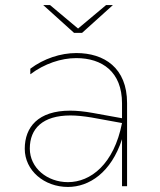

<svg xmlns="http://www.w3.org/2000/svg" viewBox="-20 -737 632 760"><path d="M463 0H483V-329C483 -469 392 -527 282 -527C220 -527 153 -505 100 -465V-443C156 -485 222 -507 282 -507C384 -507 463 -453 463 -328V-269L347 -290C314 -296 284 -299 258 -299C131 -299 78 -234 78 -148C78 -62 155 3 249 3C333 3 420 -54 463 -186ZM273 -607H305L427 -717H400L289 -624L178 -717H151ZM98 -149C98 -228 149 -280 259 -280C284 -280 311 -277 342 -272L463 -250C431 -87 339 -16 249 -16C167 -16 98 -72 98 -149Z"/></svg>

Font: Chess Sans Thin
Style: Regular
Weight: 100
Designer: Wolf Bōese
Foundry: Wolf Bōese
Version: Version 7.223;Glyphs 3.3 (3306)